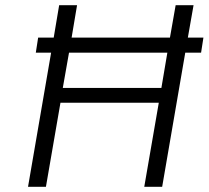

<svg xmlns="http://www.w3.org/2000/svg" viewBox="-20 -720 804 740"><path d="M755 -517H694L605 0H536L592 -324H213L157 0H88L177 -517H118L127 -575H187L208 -700H277L256 -575H635L657 -700H726L704 -575H764ZM625 -517H246L222 -381H602Z"/></svg>

Font: Be Vietnam Light
Style: Italic
Weight: 300
Italic angle: -9.222°
Designer: Gabriel Lam
Foundry: TypeRant
Version: Version 3.000